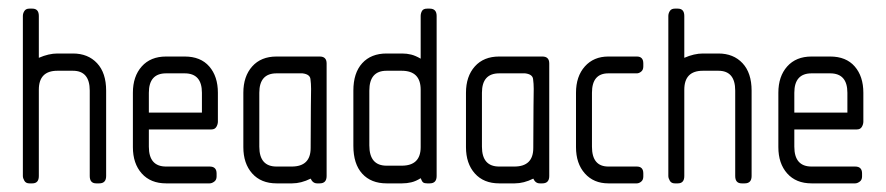

<svg xmlns="http://www.w3.org/2000/svg" viewBox="-20 -425 2053 445"><path d="M210 0H203Q188 0 188 -17V-215Q188 -261 149 -261H113Q70 -261 70 -217V-17Q70 0 55 0H48Q40 0 36.5 -6Q33 -12 33 -17V-388Q33 -394 36.5 -399.5Q40 -405 48 -405H55Q70 -405 70 -388V-291Q93 -301 113 -301H149Q184 -301 205 -278.5Q226 -256 226 -215V-17Q226 0 210 0Z M470 -125H325V-85Q325 -39 365 -39H466Q482 -39 482 -23V-16Q482 -8 476.5 -4Q471 0 466 0H365Q329 0 308.5 -23Q288 -46 288 -84V-210Q288 -248 308.5 -271Q329 -294 365 -294H408Q445 -294 465 -271Q485 -248 485 -210V-143Q485 -137 481.5 -131Q478 -125 470 -125ZM448 -210Q448 -255 408 -255H365Q325 -255 325 -210V-164H448Z M721 0H715Q705 0 700 -11Q678 0 657 0H621Q585 0 564.5 -23Q544 -46 544 -84V-210Q544 -248 564.5 -271Q585 -294 621 -294H721Q737 -294 737 -278V-17Q737 0 721 0ZM681 -255Q680 -255 671 -255Q662 -255 651 -255Q640 -255 631 -255Q622 -255 621 -255Q581 -255 581 -210V-85Q581 -39 621 -39H656Q700 -39 700 -82Q700 -148 700.5 -178Q701 -208 701 -219Q701 -231 699.5 -242Q698 -253 681 -255Z M976 0H970Q964 0 961 -2Q958 -4 955 -12Q944 -5 933.5 -2.5Q923 0 912 0H876Q840 0 819.5 -22.5Q799 -45 799 -87V-215Q799 -256 819.5 -278.5Q840 -301 876 -301H912Q923 -301 933 -298.5Q943 -296 955 -289V-388Q955 -394 958 -399.5Q961 -405 970 -405H976Q992 -405 992 -388V-17Q992 0 976 0ZM955 -217Q955 -261 911 -261H876Q836 -261 836 -215V-88Q836 -41 876 -41H911Q955 -41 955 -84Z M1237 0H1231Q1221 0 1216 -11Q1194 0 1173 0H1137Q1101 0 1080.5 -23Q1060 -46 1060 -84V-210Q1060 -248 1080.5 -271Q1101 -294 1137 -294H1237Q1253 -294 1253 -278V-17Q1253 0 1237 0ZM1197 -255Q1196 -255 1187 -255Q1178 -255 1167 -255Q1156 -255 1147 -255Q1138 -255 1137 -255Q1097 -255 1097 -210V-85Q1097 -39 1137 -39H1172Q1216 -39 1216 -82Q1216 -148 1216.5 -178Q1217 -208 1217 -219Q1217 -231 1215.5 -242Q1214 -253 1197 -255Z M1456 0H1390Q1356 0 1335.5 -23Q1315 -46 1315 -84V-210Q1315 -248 1335.5 -271Q1356 -294 1390 -294H1456Q1471 -294 1471 -278V-271Q1471 -263 1466 -259Q1461 -255 1456 -255H1390Q1352 -255 1352 -210V-85Q1352 -39 1390 -39H1456Q1471 -39 1471 -23V-16Q1471 -8 1466 -4Q1461 0 1456 0Z M1706 0H1699Q1684 0 1684 -17V-215Q1684 -261 1645 -261H1609Q1566 -261 1566 -217V-17Q1566 0 1551 0H1544Q1536 0 1532.5 -6Q1529 -12 1529 -17V-388Q1529 -394 1532.5 -399.5Q1536 -405 1544 -405H1551Q1566 -405 1566 -388V-291Q1589 -301 1609 -301H1645Q1680 -301 1701 -278.5Q1722 -256 1722 -215V-17Q1722 0 1706 0Z M1966 -125H1821V-85Q1821 -39 1861 -39H1962Q1978 -39 1978 -23V-16Q1978 -8 1972.5 -4Q1967 0 1962 0H1861Q1825 0 1804.5 -23Q1784 -46 1784 -84V-210Q1784 -248 1804.5 -271Q1825 -294 1861 -294H1904Q1941 -294 1961 -271Q1981 -248 1981 -210V-143Q1981 -137 1977.5 -131Q1974 -125 1966 -125ZM1944 -210Q1944 -255 1904 -255H1861Q1821 -255 1821 -210V-164H1944Z"/></svg>

Font: Chathura
Style: Bold
Weight: 700
Designer: Appaji Ambarisha Darbha
Foundry: Aditya Fonts
Version: Version 1.001 2016